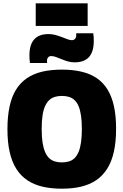

<svg xmlns="http://www.w3.org/2000/svg" viewBox="-20 -1131 746 1161"><path d="M354 -149Q378 -149 397.5 -155Q417 -161 431.5 -175.5Q446 -190 455.5 -213Q465 -236 470 -270.5Q475 -305 475 -351Q475 -397 470 -431Q465 -465 455.5 -488Q446 -511 431.5 -525Q417 -539 397.5 -545Q378 -551 354 -551Q330 -551 311 -545Q292 -539 277.5 -525.5Q263 -512 252.5 -489Q242 -466 237 -431.5Q232 -397 232 -350Q232 -302 237.5 -268Q243 -234 253 -211Q263 -188 277.5 -174.5Q292 -161 311 -155Q330 -149 354 -149ZM354 10Q290 10 238 -2Q186 -14 146 -40.5Q106 -67 79 -109.5Q52 -152 38.5 -211.5Q25 -271 25 -350Q25 -428 38 -487.5Q51 -547 77 -589Q103 -631 142.5 -658Q182 -685 234.5 -697.5Q287 -710 354 -710Q420 -710 473 -697.5Q526 -685 565 -658.5Q604 -632 630 -590Q656 -548 669 -489Q682 -430 682 -353Q682 -273 668.5 -213Q655 -153 628 -110.5Q601 -68 562 -41.5Q523 -15 471 -2.5Q419 10 354 10ZM161 -750Q159 -763 158.5 -775.5Q158 -788 158 -798Q158 -860 186.5 -892.5Q215 -925 274 -925Q295 -925 315 -919.5Q335 -914 353.5 -907Q372 -900 387.5 -894Q403 -888 415 -888Q423 -888 429 -892Q435 -896 438 -902.5Q441 -909 441 -918Q441 -921 441 -924.5Q441 -928 441 -930H544Q546 -918 546.5 -905.5Q547 -893 547 -882Q547 -818 518 -786Q489 -754 430 -754Q409 -754 389 -760Q369 -766 351.5 -773.5Q334 -781 318 -786.5Q302 -792 289 -792Q278 -792 271 -784Q264 -776 264 -762Q264 -760 264.5 -756.5Q265 -753 265 -750ZM196 -974V-1111H510V-974Z"/></svg>

Font: Georama ExtraCondensed Thin ExtraBold
Style: Regular
Weight: 800
Version: Version 1.001